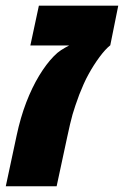

<svg xmlns="http://www.w3.org/2000/svg" viewBox="-29 -651 433 671"><path d="M-8.8 0 29.3 -178.2Q42.5 -240.2 62.7 -293Q83 -345.7 107.9 -386.7Q132.8 -427.7 158.7 -454.1Q171.9 -467.8 184.8 -476.1Q197.8 -484.4 212.9 -492.2H77.1L106.9 -631.3H384.3L356.4 -492.7Q339.4 -479.5 318.6 -451.4Q297.9 -423.3 280.8 -392.1Q271.5 -375.5 263.4 -357.2Q255.4 -338.9 248 -320.3Q240.2 -298.8 234.6 -282.7Q229 -266.6 224.6 -251.2Q220.2 -235.8 215.8 -216.8Q211.4 -197.8 205.6 -170.9L168.9 0Z"/></svg>

Font: Open Sans SemiCondensed ExtraBold
Style: Italic
Weight: 800
Width: 4
Italic angle: -12°
Designer: Monotype Design Team
Foundry: Monotype Imaging Inc.
Version: Version 3.003